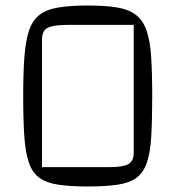

<svg xmlns="http://www.w3.org/2000/svg" viewBox="-20 -660 635 695"><path d="M298 15Q234 15 191 8.5Q148 2 122.5 -16.5Q97 -35 84.5 -71.5Q72 -108 68 -166.5Q64 -225 64 -312Q64 -398 68.5 -456Q73 -514 85.5 -550.5Q98 -587 123.5 -606.5Q149 -626 192 -633Q235 -640 298 -640Q362 -640 404 -633Q446 -626 471.5 -606.5Q497 -587 510 -551Q523 -515 527 -456.5Q531 -398 531 -312Q531 -225 527.5 -166Q524 -107 511.5 -71Q499 -35 474 -16.5Q449 2 406 8.5Q363 15 298 15ZM132 -55H375Q424 -55 444 -65.5Q464 -76 464 -108V-570H226Q174 -570 153 -559.5Q132 -549 132 -517Z"/></svg>

Font: Changa ExtraLight Light
Style: Regular
Weight: 300
Version: Version 3.002; ttfautohint (v1.8.2)